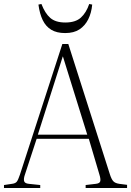

<svg xmlns="http://www.w3.org/2000/svg" viewBox="-26 -944 658 964"><path d="M-6 0V-15L34 -21Q51 -23 58 -31.5Q65 -40 74 -67L287 -723H317L525 -71Q533 -45 542.5 -34.5Q552 -24 573 -21L612 -16V0H404V-15L455 -21Q475 -23 477.5 -34.5Q480 -46 473 -68L420 -247H158L99 -67Q92 -47 95 -35Q98 -23 119 -21L176 -15V0ZM164 -268H412L290 -660H289ZM301 -778Q259 -778 231.5 -794.5Q204 -811 188.5 -843Q173 -875 167 -921L182 -924Q200 -877 226.5 -854Q253 -831 302 -831Q353 -831 380 -855.5Q407 -880 422 -924L437 -921Q433 -879 417 -847Q401 -815 373 -796.5Q345 -778 301 -778Z"/></svg>

Font: Literata 60pt ExtraLight
Style: Regular
Weight: 250
Designer: Latin by Veronika Burian and Jose Scaglione. Greek by Irene Vlachou. Cyrillic by Vera Evstafieva.
Foundry: TypeTogether
Version: Version 3.103;gftools[0.9.29]